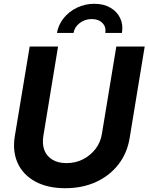

<svg xmlns="http://www.w3.org/2000/svg" viewBox="-20 -970 774 1001"><path d="M320.3 11.2Q228 11.2 164.3 -23.4Q100.6 -58.1 72.5 -119.1Q44.4 -180.2 57.1 -259.3L134.8 -727.5H282.7L206.1 -261.7Q199.2 -218.8 211.4 -187Q223.6 -155.3 253.2 -137.5Q282.7 -119.6 326.7 -119.6Q374.5 -119.6 413.6 -139.9Q452.6 -160.2 478.5 -194.3Q504.4 -228.5 511.2 -271.5L586.4 -727.5H734.4L655.8 -249.5Q642.6 -170.4 596.7 -111.8Q550.8 -53.2 480 -21Q409.2 11.2 320.3 11.2ZM471.7 -950.2Q520.5 -950.2 555.4 -929.9Q590.3 -909.7 606.7 -875.2Q623 -840.8 615.7 -798.3H528.8Q534.2 -829.6 513.9 -850.1Q493.7 -870.6 458.5 -870.6Q422.9 -870.6 395.8 -850.1Q368.7 -829.6 363.3 -798.3H276.9Q284.2 -840.8 311.8 -875.2Q339.4 -909.7 381.1 -929.9Q422.9 -950.2 471.7 -950.2Z"/></svg>

Font: Inter 24pt
Style: Bold Italic
Weight: 700
Italic angle: -9.3988°
Version: Version 4.001;git-66647c0bb